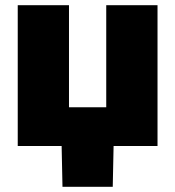

<svg xmlns="http://www.w3.org/2000/svg" viewBox="-20 -559 671 735"><path d="M47.9 0V-539.1H244.1V-148.4H386.7V-539.1H583V0ZM219.2 156.2 215.3 -31.2H415.5L411.6 156.2Z"/></svg>

Font: Inter 18pt Black
Style: Regular
Weight: 900
Designer: Rasmus Andersson
Foundry: rsms
Version: Version 4.001;git-66647c0bb